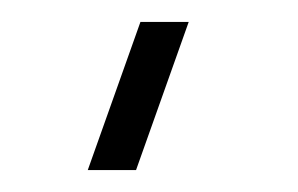

<svg xmlns="http://www.w3.org/2000/svg" viewBox="-20 -740 272 175"><path d="M152 -720H108L60 -585H104Z"/></svg>

Font: Vela Sans ExtLt
Style: Regular
Weight: 200
Designer: Principal design: Mikhail Sharanda - project Manrope.
Design modification: Ravid Balaliev
Foundry: Mikhail Sharanda
Version: Version 1.001